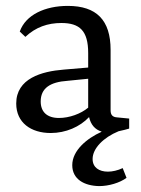

<svg xmlns="http://www.w3.org/2000/svg" viewBox="-20 -443 479 651"><path d="M409 160 396 127C379 135 361 139 346 139C316 139 294 125 294 96C294 60 331 23 382 2C397 -1 411 -5 418 -7V-41L377 -45C362 -46 355 -53 355 -69V-274C355 -375 307 -423 210 -423C133 -423 67 -393 47 -336L66 -318C101 -351 142 -365 188 -365C250 -365 279 -339 279 -263V-214L196 -207C121 -201 35 -177 35 -92C35 -27 85 8 152 8C203 8 251 -13 282 -46C288 -20 302 -4 324 3V4C275 26 225 67 225 117C225 165 266 187 316 188C349 188 386 177 409 160ZM180 -43C139 -43 118 -64 118 -99C118 -144 150 -165 209 -169L279 -176V-78C254 -57 215 -43 180 -43Z"/></svg>

Font: Yrsa
Style: Regular
Weight: 400
Designer: Anna Giedrys (Yrsa+Rasa design), David Brezina (Yrsa art-direction, Rasa art-direction, design)
Foundry: Rosetta Type Foundry
Version: Version 1.001;PS 1.1;hotconv 1.0.88;makeotf.lib2.5.647800